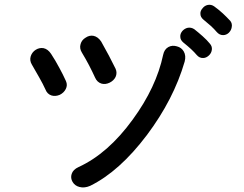

<svg xmlns="http://www.w3.org/2000/svg" viewBox="-20 -859 1040 820"><path d="M412.1 -681.6Q398.4 -702.1 378.9 -706.1Q361.3 -709 345.7 -698.2Q329.1 -688.5 324.2 -670.9Q318.4 -652.3 330.1 -633.8Q346.7 -606.4 360.4 -580.1Q375 -551.8 385.7 -528.3Q394.5 -507.8 413.1 -502Q429.7 -497.1 448.2 -505.9Q465.8 -514.6 473.6 -530.3Q481.4 -547.9 473.6 -565.4Q460 -592.8 445.3 -621.1Q428.7 -652.3 412.1 -681.6ZM198.2 -628.9Q184.6 -649.4 166 -653.3Q148.4 -656.2 132.8 -646.5Q117.2 -636.7 111.3 -619.1Q105.5 -600.6 116.2 -583Q132.8 -554.7 147.5 -528.3Q163.1 -501 173.8 -477.5Q181.6 -457 200.2 -451.2Q216.8 -446.3 235.4 -454.1Q252.9 -462.9 260.7 -478.5Q269.5 -495.1 261.7 -512.7Q249 -541 233.4 -569.3Q216.8 -600.6 198.2 -628.9ZM768.6 -595.7Q775.4 -621.1 764.6 -639.6Q754.9 -656.2 735.4 -661.1Q715.8 -667 699.2 -658.2Q681.6 -648.4 676.8 -625Q647.5 -486.3 546.9 -348.6Q441.4 -203.1 315.4 -145.5Q292 -134.8 286.1 -116.2Q280.3 -98.6 290 -82Q299.8 -65.4 319.3 -60.5Q340.8 -54.7 365.2 -65.4Q490.2 -127 607.4 -282.2Q721.7 -434.6 768.6 -595.7ZM809.6 -734.4Q795.9 -743.2 781.2 -740.2Q768.6 -737.3 758.8 -726.6Q749 -714.8 750 -702.1Q750 -688.5 762.7 -677.7Q783.2 -661.1 795.9 -649.4Q810.5 -635.7 820.3 -624Q832 -610.4 847.7 -611.3Q860.4 -611.3 872.1 -622.1Q882.8 -631.8 884.8 -646.5Q886.7 -661.1 876 -672.9Q864.3 -687.5 845.7 -704.1Q827.1 -720.7 809.6 -734.4ZM894.5 -832Q881.8 -840.8 867.2 -837.9Q853.5 -835 844.7 -823.2Q835 -812.5 835.9 -799.8Q835.9 -786.1 848.6 -775.4Q868.2 -758.8 880.9 -748Q895.5 -734.4 905.3 -722.7Q917 -709 932.6 -709Q946.3 -709 957 -718.8Q967.8 -729.5 969.7 -743.2Q972.7 -758.8 962.9 -770.5Q945.3 -789.1 931.6 -801.8Q911.1 -820.3 894.5 -832Z"/></svg>

Font: GungsuhChe
Style: Regular
Weight: 400
Monospace: yes
Version: Version 2.21